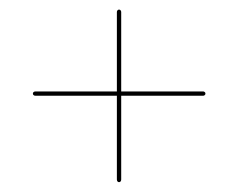

<svg xmlns="http://www.w3.org/2000/svg" viewBox="-20 -536 496 400"><path d="M48.5 -341Q48.5 -343 50 -344.2Q51.5 -345.5 54 -345.5H403Q405 -345.5 406.5 -344.2Q408 -343 408 -341Q408 -339 406.5 -337.8Q405 -336.5 403 -336.5H54Q51.5 -336.5 50 -337.8Q48.5 -339 48.5 -341ZM228 -156.5Q226 -156.5 224.8 -158Q223.5 -159.5 223.5 -162V-511Q223.5 -513 224.8 -514.5Q226 -516 228 -516Q230 -516 231.2 -514.5Q232.5 -513 232.5 -511V-162Q232.5 -159.5 231.2 -158Q230 -156.5 228 -156.5Z"/></svg>

Font: Fraunces 120pt SemiBold
Style: Regular
Weight: 600
Version: Version 1.000;[b76b70a41]